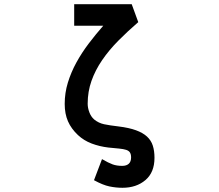

<svg xmlns="http://www.w3.org/2000/svg" viewBox="-20 -697 1040 911"><path d="M713 52Q713 121 670 157.5Q627 194 561 194Q530 194 499 187.5Q468 181 426 158L464 58Q495 76 514.5 83Q534 90 560 90Q580 90 591 80Q602 70 602 50Q602 35 596.5 26.5Q591 18 578.5 14Q566 10 545.5 8Q525 6 494 3Q452 -2 415 -16Q378 -30 350 -56Q318 -86 302.5 -121.5Q287 -157 287 -204Q287 -256 302 -305Q317 -354 342.5 -400.5Q368 -447 401 -490.5Q434 -534 470 -575H332V-677H605L636 -592Q585 -548 541 -503.5Q497 -459 464.5 -411.5Q432 -364 414 -313Q396 -262 396 -205Q396 -185 404 -164Q412 -143 427 -130Q448 -113 474 -107.5Q500 -102 543 -97Q592 -91 625 -79Q658 -67 677.5 -49Q697 -31 705 -6Q713 19 713 52Z"/></svg>

Font: NanumGothicCoding
Style: Bold
Weight: 700
Monospace: yes
Designer: Kwon Bruce; Nicolas Noh; Sung-woo Choi; Go-un Cha; Soo-hyun Park;
Foundry: NHN Corporation
Version: Version 2.000;PS 1;hotconv 1.0.49;makeotf.lib2.0.14853